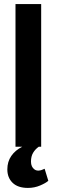

<svg xmlns="http://www.w3.org/2000/svg" viewBox="-20 -720 278 942"><path d="M56 -700H182V0H170Q153 12 142.5 29.5Q132 47 132 73Q132 99 149.5 111.5Q167 124 199 108L217 167Q205 178 177 190Q149 202 117 202Q68 202 42 177Q16 152 16 111Q16 73 35.5 45Q55 17 89 0H56Z"/></svg>

Font: PT Sans Narrow
Style: Bold
Weight: 700
Width: 3
Designer: A.Korolkova, O.Umpeleva, V.Yefimov
Foundry: ParaType Ltd
Version: Version 2.003W OFL